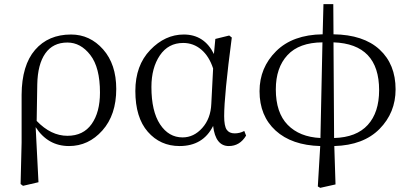

<svg xmlns="http://www.w3.org/2000/svg" viewBox="-20 -696 1988 933"><path d="M161.1 -286.1 158.2 -108.4Q227.5 -36.1 307.6 -36.1Q384.8 -36.1 425.3 -93.3Q465.8 -150.4 465.8 -246.1Q465.8 -368.2 418.9 -428.7Q372.1 -489.3 307.6 -489.3Q237.3 -489.3 200.2 -436.5Q163.1 -383.8 161.1 -286.1ZM85 -3.9V-235.4Q85.9 -378.9 150.4 -453.6Q214.8 -528.3 325.2 -528.3Q417 -528.3 481 -456.1Q544.9 -383.8 544.9 -263.7Q544.9 -137.7 477.5 -62Q410.2 13.7 315.4 13.7Q212.9 13.7 153.3 -78.1L167 189.5L91.8 207L80.1 198.2Z M1006.8 -191.4 1015.6 -363.3Q996.1 -422.9 958 -455.1Q919.9 -487.3 870.1 -487.3Q797.9 -487.3 756.8 -426.8Q715.8 -366.2 715.8 -273.4Q715.8 -155.3 757.8 -91.8Q799.8 -28.3 867.2 -28.3Q921.9 -28.3 962.9 -74.2Q1003.9 -120.1 1006.8 -191.4ZM1167 -59.6 1175.8 -37.1Q1145.5 13.7 1091.8 13.7Q1027.3 13.7 1015.6 -84Q966.8 13.7 852.5 13.7Q758.8 13.7 698.2 -55.7Q637.7 -125 637.7 -253.9Q637.7 -377.9 710 -453.1Q782.2 -528.3 873 -528.3Q972.7 -528.3 1019.5 -433.6L1026.4 -506.8L1093.8 -523.4L1106.4 -513.7Q1069.3 -232.4 1069.3 -131.8Q1069.3 -84 1081.5 -65.9Q1093.8 -47.9 1120.1 -47.9Q1145.5 -47.9 1167 -59.6Z M1600.6 -490.2 1603.5 -25.4Q1711.9 -28.3 1767.1 -88.9Q1822.3 -149.4 1822.3 -257.8Q1822.3 -482.4 1600.6 -490.2ZM1537.1 -25.4 1546.9 -490.2Q1433.6 -489.3 1377 -428.2Q1320.3 -367.2 1320.3 -261.7Q1320.3 -148.4 1377.9 -89.4Q1435.5 -30.3 1537.1 -25.4ZM1599.6 -675.8 1600.6 -529.3Q1746.1 -527.3 1824.2 -455.6Q1902.3 -383.8 1902.3 -261.7Q1902.3 -148.4 1824.2 -69.3Q1746.1 9.8 1604.5 13.7L1610.4 200.2L1536.1 216.8L1524.4 210L1536.1 13.7Q1397.5 9.8 1319.3 -61.5Q1241.2 -132.8 1241.2 -252.9Q1241.2 -367.2 1321.8 -447.3Q1402.3 -527.3 1547.9 -529.3L1551.8 -675.8Z"/></svg>

Font: Bpmf Zihi Serif Regular
Style: Regular
Weight: 400
Foundry: But Ko
Version: Version 1.320